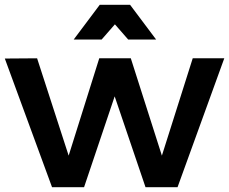

<svg xmlns="http://www.w3.org/2000/svg" viewBox="-21 -777 951 797"><path d="M-1 -534 133 -535 264 -131 391 -535H522L651 -131L779 -535H910L716 0H583L455 -377L328 0H195ZM627 -613H511L456 -676L401 -613H285L393 -757H519Z"/></svg>

Font: Montserrat Medium
Style: Regular
Weight: 500
Designer: Julieta Ulanovsky
Foundry: Julieta Ulanovsky
Version: Version 6.001